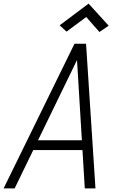

<svg xmlns="http://www.w3.org/2000/svg" viewBox="-40 -1042 660 1062"><path d="M-20 0 372 -800H436L488 0H429L386 -710L41 0ZM114 -212 139 -266H442L444 -212ZM510 -865 437 -948 328 -867 290 -902 450 -1022 561 -900Z"/></svg>

Font: Victor Mono Thin ExtraLight
Style: Italic
Weight: 250
Italic angle: -12°
Monospace: yes
Version: Version 1.561;gftools[0.9.30]